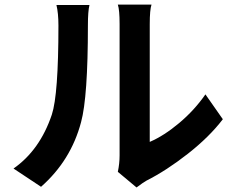

<svg xmlns="http://www.w3.org/2000/svg" viewBox="-20 -785 1040 852"><path d="M162.1 43.9 40 -37.1Q157.2 -119.1 210 -276.4Q239.3 -365.2 239.3 -671.9Q239.3 -726.6 230.5 -762.7H377Q370.1 -735.4 370.1 -672.9Q370.1 -354.5 339.8 -243.2Q294.9 -73.2 162.1 43.9ZM585.9 46.9 502.9 -22.5Q510.7 -59.6 510.7 -95.7V-678.7Q510.7 -741.2 502.9 -764.6H652.3Q644.5 -741.2 644.5 -677.7V-155.3Q708 -182.6 775.4 -239.3Q842.8 -295.9 891.6 -366.2L968.8 -255.9Q909.2 -177.7 814 -103Q718.8 -28.3 629.9 16.6Q617.2 23.4 585.9 46.9Z"/></svg>

Font: Gen Shin Gothic Monospace Bold
Style: Bold
Weight: 700
Designer: [Source Han Sans]
Ryoko NISHIZUKA  (kana & ideographs); Paul D. Hunt (Latin, Greek & Cyrillic); Wenlong ZHANG  (bopomofo
Version: Version 1.002.20150607